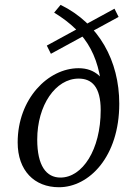

<svg xmlns="http://www.w3.org/2000/svg" viewBox="-20 -769 528 802"><path d="M226.3 13.1C352.4 13.1 478.2 -114.5 478.2 -335.8C478.2 -514.6 393.5 -670.2 233.1 -748.7L206.2 -716.3C348.7 -629 403.4 -524.2 408.8 -337.3L441.6 -373.8C417.8 -441.5 378.9 -484.1 308.3 -484.1C180.6 -484.1 53.8 -355.8 53.8 -174.1C53.8 -56.7 123.2 13.1 226.3 13.1ZM232.5 -27.3C173.2 -27.3 135.5 -76.7 135.5 -186.1C135.5 -329.3 212 -440.7 308.5 -440.7C363 -440.7 400.6 -407.1 400.6 -308.8C400.6 -143.2 324.1 -27.3 232.5 -27.3ZM192.6 -544.3 475.4 -698.3 458.2 -732.7 175.5 -578.6 192.6 -544.3Z"/></svg>

Font: Source Serif Variable
Style: Italic
Weight: 389
Italic angle: -12°
Designer: Frank Grießhammer
Foundry: Adobe Systems Incorporated
Version: Version 3.001;hotconv 1.0.111;makeotfexe 2.5.65597